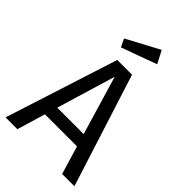

<svg xmlns="http://www.w3.org/2000/svg" viewBox="-266 -1008 1106 1106"><g transform="rotate(45 286.5 -455.5)"><path d="M407.2 -834 190.9 -754.9 167 -804.2 367.2 -911.1ZM466.8 0 415 -172.9H153.8L102.1 0H5.9L227.1 -689H347.2L566.9 0ZM176.8 -250H392.1L285.2 -609.9Z"/></g></svg>

Font: FiraGO
Style: Regular
Weight: 400
Designer: bBox Type
Foundry: bBox Type GmbH
Version: Version 1.001;PS 001.001;hotconv 1.0.88;makeotf.lib2.5.64775